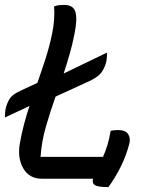

<svg xmlns="http://www.w3.org/2000/svg" viewBox="-40 -727 610 781"><path d="M130 0Q79 0 54.5 -42.5Q30 -85 41 -145Q48 -185 58 -222.5Q68 -260 80 -296L-20 -249Q-20 -260 -19 -271Q-18 -282 -15 -293Q-7 -319 5 -332.5Q17 -346 46 -359L112 -390Q129 -438 145 -487.5Q161 -537 172 -590Q178 -619 180 -647.5Q182 -676 180 -701Q191 -705 201 -706Q211 -707 221 -707Q259 -707 267 -677.5Q275 -648 263 -589Q255 -548 243.5 -508Q232 -468 219 -428L395 -513Q396 -498 393 -479Q386 -448 369.5 -428.5Q353 -409 308 -390L186 -334Q164 -272 146.5 -211Q129 -150 125 -89H379Q389 -111 397 -137Q405 -163 410 -195Q424 -198 441 -198Q471 -198 481.5 -181Q492 -164 486 -142Q473 -93 451.5 -49.5Q430 -6 401 34Q359 34 346.5 26.5Q334 19 338 3Q338 1 339 0Z"/></svg>

Font: Recursive Sn Csl St
Style: Italic
Weight: 400
Italic angle: -15°
Version: Version 1.079;hotconv 1.0.112;makeotfexe 2.5.65598; ttfautoh